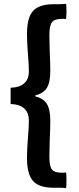

<svg xmlns="http://www.w3.org/2000/svg" viewBox="-20 -806 409 997"><path d="M322.3 170.9Q306.6 168.9 291 168.9H258.8Q184.6 168.9 153.3 135.7Q120.1 100.6 120.1 13.7Q120.1 -27.3 125 -88.9Q129.9 -146.5 129.9 -181.6Q129.9 -216.8 110.4 -238.3Q85.9 -264.6 35.2 -265.6V-350.6Q85.9 -351.6 110.4 -377.9Q129.9 -398.4 129.9 -433.6Q129.9 -468.8 125 -526.4Q120.1 -588.9 120.1 -628.9Q120.1 -716.8 153.3 -751Q185.5 -784.2 258.8 -784.2H291Q302.7 -784.2 322.3 -786.1Q325.2 -785.2 325.2 -746.6Q325.2 -708 321.3 -707H319.3Q314.5 -708 311.5 -708H299.8Q262.7 -708 249.5 -689.9Q236.3 -671.9 236.3 -623Q236.3 -592.8 238.3 -536.1Q241.2 -473.6 241.2 -437.5Q241.2 -377.9 222.7 -348.6Q204.1 -320.3 163.1 -310.5V-305.7Q204.1 -295.9 222.7 -267.6Q241.2 -237.3 241.2 -178.7Q241.2 -142.6 238.3 -80.1Q236.3 -23.4 236.3 6.8Q236.3 55.7 249 73.2Q261.7 90.8 299.8 90.8H311.5Q314.5 90.8 318.4 89.8Q321.3 89.8 322.3 89.8Q325.2 90.8 325.2 130.4Q325.2 169.9 322.3 170.9Z"/></svg>

Font: Bpmf GenSeki Gothic B
Style: B
Weight: 700
Foundry: But Ko
Version: Version 1.320